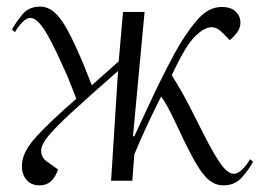

<svg xmlns="http://www.w3.org/2000/svg" viewBox="-20 -545 786 579"><path d="M381 -134H385Q406 -179 436.5 -244.5Q467 -310 506 -383Q538 -442 573 -483Q608 -524 648 -524Q677 -524 691 -510Q705 -496 705 -477Q705 -461 695.5 -448Q686 -435 673 -424L650 -447Q625 -473 595.5 -456.5Q566 -440 541 -400Q530 -382 518 -359Q506 -336 498 -318Q513 -294 527.5 -269Q542 -244 565 -198Q602 -123 624 -85Q646 -47 659.5 -34Q673 -21 685 -21Q697 -21 710.5 -34Q724 -47 734 -65L743 -57Q730 -33 709 -9.5Q688 14 654 14Q631 14 612 -0.5Q593 -15 571 -52.5Q549 -90 517 -159Q496 -204 485 -223.5Q474 -243 466 -254Q447 -217 424.5 -169Q402 -121 385 -79L379 0H315L336 -331Q247 -253 196.5 -206.5Q146 -160 125 -134Q104 -108 104 -91Q104 -69 124 -56L155 -34Q139 14 100 14Q74 14 60 -2.5Q46 -19 46 -45Q46 -86 90.5 -134Q135 -182 210 -247Q204 -264 197.5 -279.5Q191 -295 183 -316Q153 -384 133 -422Q113 -460 98.5 -475.5Q84 -491 72 -491Q60 -491 47.5 -478Q35 -465 25 -448L16 -456Q29 -479 48 -502Q67 -525 101 -525Q124 -525 143.5 -508.5Q163 -492 183.5 -454.5Q204 -417 231 -353Q237 -337 244 -320Q251 -303 257 -288L338 -360L351 -509H416Z"/></svg>

Font: Literata 72pt Light
Style: Italic
Weight: 300
Italic angle: -2°
Designer: Latin by Veronika Burian and Jose Scaglione. Greek by Irene Vlachou. Cyrillic by Vera Evstafieva
Foundry: TypeTogether
Version: Version 3.002